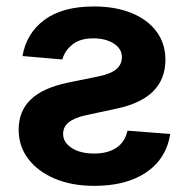

<svg xmlns="http://www.w3.org/2000/svg" viewBox="-20 -573 595 603"><path d="M50.8 -397Q62.5 -467.8 119.1 -510.3Q175.8 -552.7 274.9 -552.7Q342.3 -552.7 392.8 -532.2Q443.4 -511.7 471.4 -474.1Q499.5 -436.5 499.5 -385.3Q499.5 -324.7 460.9 -286.1Q422.4 -247.6 344.2 -231.4L251 -211.4Q214.4 -203.6 196.3 -189.2Q178.2 -174.8 178.2 -152.3Q178.2 -126 205.1 -108.4Q231.9 -90.8 275.4 -90.8Q318.4 -90.8 345.5 -108.9Q372.6 -127 380.4 -162.6L514.6 -152.3Q506.8 -101.6 476.6 -65.2Q446.3 -28.8 395.5 -9Q344.7 10.7 275.4 10.7Q206.5 10.7 153.1 -11.5Q99.6 -33.7 69.1 -73.5Q38.6 -113.3 38.6 -166Q38.6 -223.6 76.4 -260.3Q114.3 -296.9 193.4 -313.5L289.1 -333Q329.1 -341.3 345.9 -356.2Q362.8 -371.1 362.8 -393.6Q362.8 -419.9 337.2 -436.3Q311.5 -452.6 272.9 -452.6Q231.4 -452.6 207.3 -433.1Q183.1 -413.6 175.8 -386.2Z"/></svg>

Font: Inter Cardless
Style: Bold
Weight: 700
Designer: Rasmus Andersson
Foundry: rsms
Version: Version 4.001;git-9221beed3